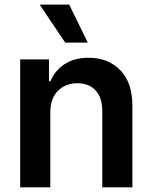

<svg xmlns="http://www.w3.org/2000/svg" viewBox="-20 -799 650 819"><path d="M194.6 -319.6V0H66.1V-545.5H188.9V-452.8H195.3Q214.1 -498.2 255.5 -525.4Q296.9 -552.6 358 -552.6Q442.5 -552.6 493.8 -498.9Q545.1 -445.3 544.7 -347.3V0H416.2V-327.4Q416.2 -382.1 388 -413Q359.7 -443.9 310 -443.9Q259.2 -443.9 226.9 -411.4Q194.6 -378.9 194.6 -319.6ZM354.4 -617.2H258.2L149.1 -779.5H275.2Z"/></svg>

Font: Inter UI Semi Bold
Style: Regular
Weight: 600
Designer: Rasmus Andersson
Foundry: rsms
Version: 3.2;8d6f07862